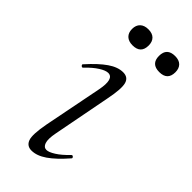

<svg xmlns="http://www.w3.org/2000/svg" viewBox="-189 -596 645 645"><g transform="rotate(45 133.0 -274.0)"><path d="M110 9Q88 9 80.5 -11Q73 -31 84 -89L125 -297Q137 -358 108 -358Q96 -358 77 -346Q58 -334 36 -311Q33 -307 28.5 -311.5Q24 -316 28 -319Q62 -357 89.5 -376Q117 -395 142 -395Q166 -395 172 -373.5Q178 -352 167 -297L127 -89Q121 -58 126 -43Q131 -28 144 -28Q155 -28 174 -40Q193 -52 215 -75Q219 -79 223 -74.5Q227 -70 223 -67Q190 -29 162.5 -10Q135 9 110 9ZM100 -481Q81 -481 70.5 -491Q60 -501 60 -519Q60 -537 70.5 -547Q81 -557 100 -557Q119 -557 129 -547Q139 -537 139 -519Q139 -481 100 -481ZM227 -481Q188 -481 188 -519Q188 -557 227 -557Q246 -557 256 -547Q266 -537 266 -519Q266 -481 227 -481Z"/></g></svg>

Font: Cormorant Garamond Light
Style: Italic
Weight: 300
Italic angle: -10°
Designer: Christian Thalmann (Catharsis Fonts)
Foundry: Catharsis Fonts
Version: Version 4.001